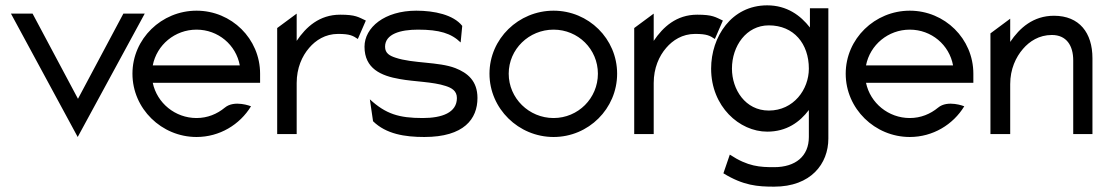

<svg xmlns="http://www.w3.org/2000/svg" viewBox="-20 -502 4147 719"><path d="M102 -451H21L271 11L522 -451H442L272 -132Z M552 -192H954V-226C954 -357 847 -462 716 -462C585 -462 476 -357 476 -226C476 -95 585 11 716 11C802 11 878 -35 920 -104C920 -104 858 -129 822 -99C793 -75 757 -60 716 -60C636 -60 568 -116 552 -192ZM878 -257H552C567 -334 635 -391 716 -391C797 -391 864 -334 878 -257Z M1350 -425C1322 -438 1312 -447 1254 -447C1176 -447 1126 -401 1091 -349V-451L1018 -397V0H1091V-191C1091 -247 1111 -292 1138 -323C1162 -351 1198 -375 1246 -375C1291 -375 1302 -368 1320 -356Z M1377 -48C1426 0 1496 11 1569 11C1718 11 1768 -57 1768 -135C1768 -199 1731 -229 1685 -247C1623 -271 1526 -264 1461 -286C1440 -293 1422 -302 1422 -327C1422 -375 1480 -391 1545 -391C1626 -391 1670 -377 1705 -343L1711 -405C1678 -447 1606 -462 1539 -462C1420 -462 1345 -399 1345 -327C1345 -245 1407 -218 1477 -206C1531 -196 1601 -196 1649 -180C1671 -173 1691 -162 1691 -135C1691 -80 1635 -60 1563 -60C1474 -60 1425 -75 1365 -130Z M1885 -226C1885 -318 1961 -391 2053 -391C2145 -391 2219 -318 2219 -226C2219 -134 2145 -60 2053 -60C1961 -60 1885 -134 1885 -226ZM1813 -226C1813 -95 1922 11 2053 11C2184 11 2291 -95 2291 -226C2291 -357 2184 -462 2053 -462C1922 -462 1813 -357 1813 -226Z M2687 -425C2659 -438 2649 -447 2591 -447C2513 -447 2463 -401 2428 -349V-451L2355 -397V0H2428V-191C2428 -247 2448 -292 2475 -323C2499 -351 2535 -375 2583 -375C2628 -375 2639 -368 2657 -356Z M2859 -88C2771 -88 2721 -167 2721 -245C2721 -330 2775 -407 2859 -407C2953 -407 3009 -338 3009 -245C3009 -167 2952 -88 2859 -88ZM2853 -482C2719 -482 2643 -364 2643 -245C2643 -103 2749 -9 2853 -9C2926 -9 2975 -45 3009 -90V11C3009 83 2959 124 2879 124C2826 124 2781 122 2713 77L2689 147C2764 193 2817 197 2879 197C3017 197 3082 111 3082 17V-471H3013V-399C2978 -444 2927 -482 2853 -482Z M3223 -192H3625V-226C3625 -357 3518 -462 3387 -462C3256 -462 3147 -357 3147 -226C3147 -95 3256 11 3387 11C3473 11 3549 -35 3591 -104C3591 -104 3529 -129 3493 -99C3464 -75 3428 -60 3387 -60C3307 -60 3239 -116 3223 -192ZM3549 -257H3223C3238 -334 3306 -391 3387 -391C3468 -391 3535 -334 3549 -257Z M4071 0V-284C4071 -379 4022 -443 3927 -443C3849 -443 3798 -397 3763 -345V-432L3689 -377V0H3763V-187C3763 -243 3784 -288 3811 -319C3835 -347 3871 -371 3919 -371C3974 -371 3999 -331 3999 -276V0Z"/></svg>

Font: Charger
Style: Regular
Weight: 400
Designer: Jasper
Foundry: Cannot Into Space Fonts
Version: Version 0.98